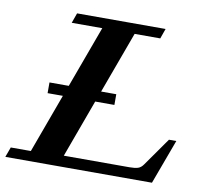

<svg xmlns="http://www.w3.org/2000/svg" viewBox="-91 -746 893 828"><g transform="rotate(10 355.5 -331.5)"><path d="M-16.1 0 0 -43.9H87.9L182.6 -302.2H115.7V-349.1H200.2L299.3 -619.1H165.5L181.2 -663.1H568.8L553.2 -619.1H440.9L341.8 -349.1H408.2V-302.2H324.2L231.4 -48.8H519Q542 -48.8 555.7 -53Q569.3 -57.1 580.1 -73.2L666 -195.3H698.2L626 0Z"/></g></svg>

Font: Elstob 6pt
Style: Italic
Weight: 700
Italic angle: -20°
Designer: Peter S. Baker
Version: Version 1.015